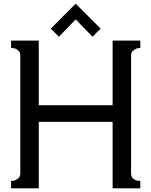

<svg xmlns="http://www.w3.org/2000/svg" viewBox="-20 -1020 820 1040"><path d="M525 -865 481 -821 390 -915 299 -821 255 -865 390 -1000ZM40 0V-40Q46 -40 54 -41Q62 -42 76 -52Q90 -62 90 -80V-720Q90 -738 77.5 -748Q65 -758 52 -759L40 -760V-800H190V-450H590V-800H740V-760Q734 -760 726 -759Q718 -758 704 -748Q690 -738 690 -720V-80Q690 -62 702.5 -52Q715 -42 728 -41L740 -40V0H590V-360H190V0Z"/></svg>

Font: Laverick
Style: Regular
Weight: 400
Designer: Daniel Pimley
Foundry: Daniel Pimley
Version: Version 1.000;PS 001.001;hotconv 1.0.56